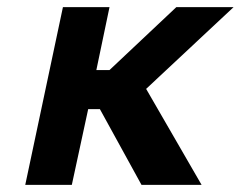

<svg xmlns="http://www.w3.org/2000/svg" viewBox="-20 -520 677 540"><path d="M157 -500 51 0H182L228 -213H261L378 0H547L391 -270L637 -500H476L288 -323H251L288 -500Z"/></svg>

Font: LT Wave Text Bold Italic
Style: Regular
Weight: 700
Designer: Daniel Lyons
Version: Version 2.5 (Glyphs App)